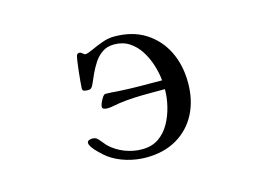

<svg xmlns="http://www.w3.org/2000/svg" viewBox="-78 -686 1155 831"><g transform="rotate(-15 500.0 -270.0)"><path d="M743 -265Q743 -187 712 -127Q681 -67 623 -33Q565 1 485 1Q442 1 399 -11.5Q356 -24 321 -49Q308 -59 291 -75.5Q274 -92 265 -105Q262 -110 259.5 -115Q257 -120 257 -125Q257 -133 265 -136Q273 -139 279 -139Q289 -139 297 -135Q306 -128 315 -116.5Q324 -105 332 -96Q361 -68 399 -53Q437 -38 477 -38Q521 -38 551.5 -59Q582 -80 601 -114Q620 -148 629.5 -187.5Q639 -227 639 -264H572Q537 -264 502 -262.5Q467 -261 432 -256Q418 -254 404 -251Q390 -248 376 -248Q370 -248 362.5 -250.5Q355 -253 355 -261Q355 -267 360 -279Q365 -291 372 -301Q379 -311 385 -311Q399 -311 412 -310Q425 -309 438 -308Q488 -305 538 -304.5Q588 -304 637 -304Q634 -337 623 -372.5Q612 -408 592.5 -439Q573 -470 544 -489Q515 -508 476 -508Q445 -508 423 -493Q401 -478 386 -455Q371 -432 360.5 -409Q350 -386 342.5 -368.5Q335 -351 328 -348Q324 -346 315 -346Q308 -346 300 -348Q292 -350 292 -360Q292 -368 294 -388.5Q296 -409 298.5 -433.5Q301 -458 304 -477.5Q307 -497 309 -503Q312 -512 321 -512Q328 -512 335 -505.5Q342 -499 346 -499Q356 -499 378.5 -509.5Q401 -520 429.5 -530.5Q458 -541 485 -541Q567 -541 624.5 -504.5Q682 -468 712.5 -406Q743 -344 743 -265Z"/></g></svg>

Font: Kaisei Decol Medium
Style: Regular
Weight: 500
Designer: Font-Kai, 金井和夫
Foundry: KAZUO KANAI
Version: Version 5.003